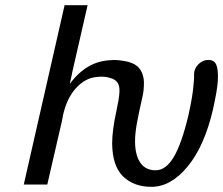

<svg xmlns="http://www.w3.org/2000/svg" viewBox="-20 -714 863 743"><path d="M72 0 230 -694H319L260 -436Q258 -428 257 -421L250 -389Q314 -477 407 -481Q429 -483 446 -480Q494 -475 514.5 -454.5Q535 -434 537 -397Q537 -363 532 -343L519 -284Q507 -229 504 -196Q498 -130 518 -92.5Q538 -55 582 -55Q622 -55 652.5 -106.5Q683 -158 709 -267Q718 -308 722.5 -335Q727 -362 729 -386L731 -411V-427Q731 -448 747.5 -465Q764 -482 786 -482Q809 -482 817 -463.5Q825 -445 823 -402Q821 -366 804 -290Q771 -148 706 -69.5Q641 9 566 9Q498 9 456.5 -31Q415 -71 414 -159Q414 -210 431 -287L434 -303Q444 -348 442 -372Q439 -404 407 -412Q385 -420 353 -416Q310 -412 274.5 -373.5Q239 -335 224 -269Q223 -266 222 -258Q221 -250 220 -247L163 0Z"/></svg>

Font: Coval
Style: Book Italic
Weight: 350
Foundry: Context Ltd
Version: Version 001.000